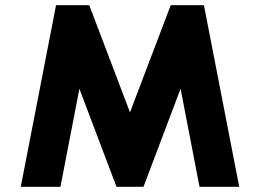

<svg xmlns="http://www.w3.org/2000/svg" viewBox="-20 -720 1002 740"><path d="M60 0 196 -700H324L481 -287L638 -700H766L902 0H749L676 -378L533 0H429L286 -378L213 0Z"/></svg>

Font: Urbanist Black
Style: Regular
Weight: 900
Designer: Corey Hu
Foundry: Corey Hu
Version: Version 1.330; ttfautohint (v1.8.4.7-5d5b)